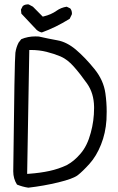

<svg xmlns="http://www.w3.org/2000/svg" viewBox="-20 -847 540 877"><path d="M467.3 -336.9Q467.3 -378.9 461.4 -420.9Q453.1 -480.5 411.1 -532.2Q368.7 -584.5 326.2 -620.6Q284.7 -655.3 242.4 -662.8Q200.2 -670.4 157.2 -680.2Q148.9 -680.7 141.6 -680.7Q106.9 -680.7 77.1 -668L64.9 -652.3Q53.7 -630.4 50.3 -606Q46.4 -580.6 40.5 -64.5Q40.5 -30.8 57.6 -3.9Q82.5 6.3 109.4 10.3Q178.7 2.4 246.3 -13.9Q314 -30.3 335.4 -46.9Q357.4 -64 388.9 -98.9Q420.4 -133.8 441.4 -186.5Q462.4 -238.8 466.3 -299.3Q467.3 -317.9 467.3 -336.9ZM409.7 -352.5Q409.7 -295.4 394.5 -240.2Q378.9 -181.2 348.1 -145.5Q318.4 -110.4 285.6 -93.3Q285.6 -93.3 285.2 -92.8Q247.6 -75.2 206.3 -66.2Q165 -57.1 111.8 -53.2L104 -52.7L113.8 -618.7H121.1Q159.2 -618.7 193.1 -610.1Q227.1 -601.6 257.3 -588.9Q288.6 -575.2 317.6 -542.2Q346.7 -509.3 377.7 -465.3Q408.7 -421.4 409.7 -359.4Q409.7 -356 409.7 -352.5ZM308.6 -785.2Q308.6 -799.3 300.8 -808.6L284.7 -816.4Q258.8 -812.5 238.3 -797.9Q213.9 -780.3 179.2 -772L175.3 -771L130.4 -816.4L111.3 -826.7Q108.9 -827.1 105 -827.1Q101.1 -827.1 95.2 -825.4Q89.4 -823.7 84 -819.3L75.7 -803.2L77.6 -784.7L147.5 -710.4Q158.7 -701.2 170.9 -698.7Q203.1 -710.4 233.6 -725.3Q264.2 -740.2 298.3 -761.2L308.1 -781.2Q308.6 -783.2 308.6 -785.2Z"/></svg>

Font: Bakudai
Style: ExtraLight
Weight: 200
Version: Version 1.48